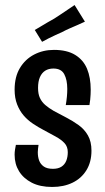

<svg xmlns="http://www.w3.org/2000/svg" viewBox="-20 -732 418 762"><path d="M187 10Q139 10 106 -7Q73 -24 55.5 -52.5Q38 -81 38 -118Q38 -128 39.5 -137.5Q41 -147 43 -157H133Q132 -150 131 -142.5Q130 -135 130 -128Q130 -109 135.5 -94.5Q141 -80 154 -71Q167 -62 190 -62Q211 -62 224 -70.5Q237 -79 243 -94Q249 -109 249 -128Q249 -150 236 -164Q223 -178 201 -190Q179 -202 153 -216Q132 -227 111 -241Q90 -255 74 -273.5Q58 -292 48 -317.5Q38 -343 38 -376Q38 -427 59 -462Q80 -497 115.5 -515.5Q151 -534 194 -534Q246 -534 278.5 -514Q311 -494 325.5 -459Q340 -424 340 -376Q340 -367 339.5 -357Q339 -347 338 -336.5Q337 -326 335 -315H241Q244 -332 245.5 -348Q247 -364 247 -379Q247 -415 235 -437.5Q223 -460 192 -460Q173 -460 159.5 -451.5Q146 -443 138.5 -426Q131 -409 131 -383Q131 -359 138.5 -343Q146 -327 160 -315Q174 -303 193 -292Q217 -279 243 -265.5Q269 -252 292 -235.5Q315 -219 329 -194.5Q343 -170 343 -134Q343 -89 323 -56.5Q303 -24 268 -7Q233 10 187 10ZM147 -566 118 -613Q130 -620 142.5 -627.5Q155 -635 168.5 -643Q182 -651 195 -658Q209 -667 222.5 -676Q236 -685 250 -694.5Q264 -704 276 -712L317 -646Q302 -639 287 -632.5Q272 -626 257 -619.5Q242 -613 227 -605Q213 -599 199.5 -592.5Q186 -586 172.5 -579.5Q159 -573 147 -566Z"/></svg>

Font: Truculenta SemiBold
Style: Regular
Weight: 600
Version: Version 1.002